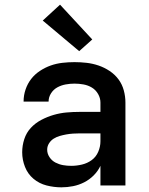

<svg xmlns="http://www.w3.org/2000/svg" viewBox="-20 -794 640 822"><path d="M243 8Q211 8 179.5 0Q148 -8 123.5 -28.5Q99 -49 87 -79.5Q75 -110 75 -142Q75 -171 84 -198.5Q93 -226 112 -246.5Q131 -267 156.5 -280.5Q182 -294 209.5 -302Q237 -310 265 -312.5Q293 -315 322 -315H410V-355Q410 -374 400 -391.5Q390 -409 373.5 -419Q357 -429 337.5 -432.5Q318 -436 299 -436Q280 -436 261 -432.5Q242 -429 225.5 -420Q209 -411 198.5 -394.5Q188 -378 188 -359Q188 -359 188 -359Q188 -359 188 -359Q188 -359 188 -359Q188 -359 188 -359H81Q81 -359 81 -359.5Q81 -360 81 -360Q81 -386 89.5 -411Q98 -436 113.5 -456Q129 -476 151 -490.5Q173 -505 197 -513.5Q221 -522 247 -525Q273 -528 299 -528Q325 -528 351 -525Q377 -522 402 -513.5Q427 -505 449.5 -490Q472 -475 487.5 -454Q503 -433 510 -407Q517 -381 517 -355V0H410V-84Q399 -61 381 -43Q363 -25 340.5 -13.5Q318 -2 293 3Q268 8 243 8ZM285 -84Q308 -84 331 -89.5Q354 -95 372.5 -108.5Q391 -122 400.5 -144Q410 -166 410 -189V-223H322Q307 -223 292.5 -222Q278 -221 264 -218.5Q250 -216 236 -212Q222 -208 210 -200.5Q198 -193 190 -180.5Q182 -168 182 -153Q182 -136 192 -121Q202 -106 217.5 -98Q233 -90 250 -87Q267 -84 285 -84ZM319 -575 163 -706 237 -774 375 -625Z"/></svg>

Font: Iosevka Custom SmBdEx
Style: Regular
Weight: 600
Width: 7
Monospace: yes
Designer: Belleve Invis
Foundry: Belleve Invis
Version: Version 11.2.4; ttfautohint (v1.8.4)